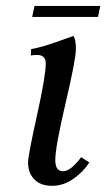

<svg xmlns="http://www.w3.org/2000/svg" viewBox="-20 -618 355 641"><path d="M225.1 -498Q233.4 -486.8 233.4 -454.1Q233.4 -420.4 199 -273.7Q164.6 -127 164.6 -84Q164.6 -64.5 171.1 -55.4Q177.7 -46.4 191.9 -46.4Q215.8 -46.4 251 -93.3L278.3 -75.7Q258.8 -44.9 225.3 -21.2Q191.9 2.4 153.8 2.4Q115.7 2.4 94.7 -19Q73.7 -40.5 73.7 -75.7Q73.7 -98.6 103.3 -231.9Q132.8 -365.2 132.8 -406.2Q132.8 -434.6 103.5 -434.6Q90.8 -434.6 83 -432.6L84 -454.1Q105.5 -458 127.9 -464.6Q150.4 -471.2 182.6 -482.9Q214.8 -494.6 225.1 -498ZM314.9 -598.1 307.1 -561.5H87.4L95.2 -598.1Z"/></svg>

Font: Flanker
Style: Italic
Weight: 400
Italic angle: -12°
Designer: Flanker
Version: Version 2.027